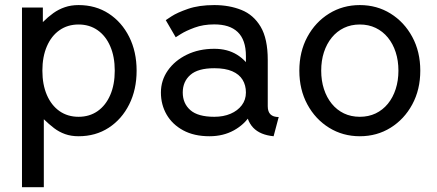

<svg xmlns="http://www.w3.org/2000/svg" viewBox="-20 -538 1759 772"><path d="M150.4 -253.9Q150.4 -310.1 168.5 -351.8Q186.5 -393.6 219.2 -416.5Q252 -439.5 295.9 -439.5Q339.8 -439.5 372.6 -416.5Q405.3 -393.6 423.3 -351.8Q441.4 -310.1 441.4 -253.9Q441.4 -197.8 423.3 -156Q405.3 -114.3 372.6 -91.3Q339.8 -68.4 295.9 -68.4Q252 -68.4 219.2 -91.3Q186.5 -114.3 168.5 -156Q150.4 -197.8 150.4 -253.9ZM68.4 -425.8V214.8H156.2V-58.6Q177.2 -38.1 197.5 -22.7Q217.8 -7.3 241.7 1.2Q265.6 9.8 295.9 9.8Q364.7 9.8 417.2 -24.4Q469.7 -58.6 499.5 -118.2Q529.3 -177.7 529.3 -253.9Q529.3 -330.1 499.5 -389.6Q469.7 -449.2 417.2 -483.4Q364.7 -517.6 295.9 -517.6Q265.6 -517.6 240.7 -509Q215.8 -500.5 194.6 -485.4Q173.3 -470.2 152.3 -449.2V-507.8H68.4Q68.4 -507.8 68.4 -497.8Q68.4 -487.8 68.4 -469.2Q68.4 -450.7 68.4 -425.8Z M822.3 9.8Q877.4 9.8 920.4 -13.9Q963.4 -37.6 988 -77.4Q1012.7 -117.2 1012.7 -166Q1012.7 -214.8 991.9 -254.6Q971.2 -294.4 932.9 -318.1Q894.5 -341.8 841.8 -341.8Q779.8 -341.8 731.2 -318.1Q682.6 -294.4 654.8 -254.6Q627 -214.8 627 -166Q627 -117.2 649.9 -77.4Q672.9 -37.6 716.6 -13.9Q760.3 9.8 822.3 9.8ZM968.8 -166Q968.8 -136.7 952.1 -114.7Q935.5 -92.8 907 -80.6Q878.4 -68.4 841.8 -68.4Q775.9 -68.4 745.4 -95.2Q714.8 -122.1 714.8 -166Q714.8 -210 745.4 -236.8Q775.9 -263.7 841.8 -263.7Q885.7 -263.7 913.8 -251.5Q941.9 -239.3 955.3 -217.3Q968.8 -195.3 968.8 -166ZM1056.6 -110.8V-296.9Q1056.6 -382.3 1028.1 -430.4Q999.5 -478.5 950.7 -498Q901.9 -517.6 841.8 -517.6Q779.8 -517.6 736.1 -502.4Q692.4 -487.3 669.4 -472.2Q646.5 -457 646.5 -457L686.5 -388.2Q686.5 -388.2 707 -401.1Q727.5 -414.1 762.5 -427Q797.4 -439.9 841.3 -439.9Q872.1 -439.9 895.8 -432.4Q919.4 -424.8 935.8 -409.2Q952.1 -393.6 960.4 -369.6Q968.8 -345.7 968.8 -312.5V-228.5L978.5 -219.2V-125L968.8 -110.8Q968.8 -82.5 976.3 -61Q983.9 -39.6 998 -24.7Q1012.2 -9.8 1033 -1.2Q1053.7 7.3 1080.1 9.8L1100.6 -67.4Q1078.6 -67.4 1067.6 -78.1Q1056.6 -88.9 1056.6 -110.8Z M1271.5 -253.9Q1271.5 -294.4 1282.5 -328.1Q1293.5 -361.8 1314 -387Q1334.5 -412.1 1363 -425.8Q1391.6 -439.5 1426.8 -439.5Q1461.9 -439.5 1490.5 -425.8Q1519 -412.1 1539.6 -387Q1560.1 -361.8 1571 -328.1Q1582 -294.4 1582 -253.9Q1582 -213.9 1571 -179.9Q1560.1 -146 1539.6 -120.8Q1519 -95.7 1490.5 -82Q1461.9 -68.4 1426.8 -68.4Q1391.6 -68.4 1363 -82Q1334.5 -95.7 1314 -120.8Q1293.5 -146 1282.5 -179.9Q1271.5 -213.9 1271.5 -253.9ZM1183.6 -253.9Q1183.6 -177.7 1215.8 -118.2Q1248 -58.6 1303.2 -24.4Q1358.4 9.8 1426.8 9.8Q1495.6 9.8 1550.5 -24.4Q1605.5 -58.6 1637.7 -118.2Q1669.9 -177.7 1669.9 -253.9Q1669.9 -330.1 1637.7 -389.6Q1605.5 -449.2 1550.5 -483.4Q1495.6 -517.6 1426.8 -517.6Q1358.4 -517.6 1303.2 -483.4Q1248 -449.2 1215.8 -389.6Q1183.6 -330.1 1183.6 -253.9Z"/></svg>

Font: Giphurs
Style: Regular
Weight: 400
Version: Version 2.010